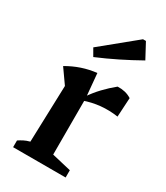

<svg xmlns="http://www.w3.org/2000/svg" viewBox="-188 -835 791 915"><g transform="rotate(30 207.0 -377.5)"><path d="M399 -375Q303 -389 214 -357V-376Q239 -413 267.5 -443Q296 -473 328 -499Q349 -500 368.5 -495.5Q388 -491 405 -480ZM41 0V-37Q53 -45 66.5 -52Q80 -59 99 -64L109 -376L54 -454Q129 -498 212 -507L224 -376V-65L330 -40V0ZM157 -563 134 -603 320 -755H336L380 -673Q325 -642 269.5 -614.5Q214 -587 157 -563Z"/></g></svg>

Font: Piazzolla Thin
Style: Bold
Weight: 700
Version: Version 2.005